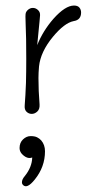

<svg xmlns="http://www.w3.org/2000/svg" viewBox="-20 -396 305 675"><path d="M265.1 -352.1Q265.1 -325.7 238.8 -321.8Q206.5 -315.4 166 -266.6Q122.6 -213.9 117.2 -162.6Q115.2 -140.1 115.2 -121.6Q115.2 -77.1 119.1 -28.3Q120.1 -12.2 111.1 -3.9Q102.1 4.4 91.6 4.4Q81.1 4.4 73.2 -3.2Q65.4 -10.7 66.9 -26.1Q68.4 -41.5 69.3 -61.8Q70.3 -82 71.3 -104.5Q72.3 -142.6 72.3 -189.5Q72.3 -268.6 70.3 -306.9Q68.4 -345.2 70.8 -351.1Q73.2 -356.9 77.1 -360.4Q85.4 -368.2 95.5 -368.2Q105.5 -368.2 113.5 -360.8Q121.6 -353.5 120.8 -342Q120.1 -330.6 118.9 -319.6Q117.7 -308.6 116.2 -292.5Q113.3 -266.6 110.8 -237.3Q130.9 -287.6 168 -330.1Q209.5 -376.5 240.2 -376.5Q253.4 -376.5 259.3 -369.1Q265.1 -361.8 265.1 -352.1ZM138.2 135.7Q138.2 190.9 102.1 235.4Q74.7 269.5 60.5 253.9Q57.1 250.5 57.1 245.1Q57.1 234.4 67.4 222.7Q92.3 191.9 93.3 157.7Q82 162.1 70.3 155.8Q48.8 143.1 48.8 124.3Q48.8 105.5 61 94Q73.2 82.5 87.6 82.5Q102.1 82.5 110.4 86.7Q118.7 90.8 125 97.7Q138.2 113.3 138.2 135.7Z"/></svg>

Font: Pompiere 
Style: Regular
Weight: 400
Designer: Karolina Lach
Foundry: Sorkin Type Co.
Version: Version 1.002